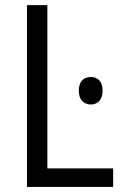

<svg xmlns="http://www.w3.org/2000/svg" viewBox="-20 -734 485 754"><path d="M85.9 0V-713.9H166V-72.8H424.3V0ZM336.9 -431.6Q357.9 -431.6 370.4 -418Q382.8 -404.3 382.8 -377.4Q382.8 -351.6 370.1 -337.6Q357.4 -323.7 336.9 -323.7Q315.9 -323.7 302.7 -337.6Q289.6 -351.6 289.6 -377.4Q289.6 -404.8 302.2 -418.2Q314.9 -431.6 336.9 -431.6Z"/></svg>

Font: Open Sans SemiCondensed
Style: Regular
Weight: 400
Width: 4
Designer: Monotype Design Team
Foundry: Monotype Imaging Inc.
Version: Version 3.000